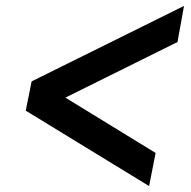

<svg xmlns="http://www.w3.org/2000/svg" viewBox="-20 -615 645 649"><path d="M87 -340 602 -595 580 -473 201 -285 506 -98 484 14 67 -241Z"/></svg>

Font: MedMera Sans Semibold
Style: Italic
Weight: 600
Italic angle: -11°
Designer: Kasper Nordkvist
Foundry: UNCUT.wtf
Version: Version 1.300